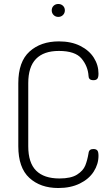

<svg xmlns="http://www.w3.org/2000/svg" viewBox="-20 -939 557 965"><path d="M276 -683Q200 -683 161 -643Q122 -603 122 -521V-204Q122 -121 161.5 -81.5Q201 -42 279 -42Q337 -42 367.5 -61.5Q398 -81 408.5 -107Q419 -133 425 -169Q427 -190 449 -190Q463 -190 469 -183Q475 -176 475 -156Q475 -114 451 -76.5Q427 -39 381 -16.5Q335 6 273 6Q183 6 127.5 -45Q72 -96 72 -204V-521Q72 -629 128.5 -680Q185 -731 276 -731Q338 -731 383 -708.5Q428 -686 451.5 -649Q475 -612 475 -569Q475 -550 469 -543Q463 -536 450 -536Q436 -536 430.5 -542Q425 -548 425 -557Q422 -606 390 -644.5Q358 -683 276 -683ZM306 -887Q306 -873 296.5 -863.5Q287 -854 273 -854Q259 -854 249.5 -863.5Q240 -873 240 -887Q240 -901 249.5 -910Q259 -919 273 -919Q287 -919 296.5 -910Q306 -901 306 -887Z"/></svg>

Font: Dosis
Style: Regular
Weight: 400
Designer: Edgar Tolentino, Pablo Impallari, Igino Marini
Foundry: Edgar Tolentino, Pablo Impallari, Igino Marini
Version: Version 1.007;Glyphs 3.1.1 (3134)